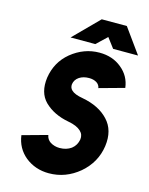

<svg xmlns="http://www.w3.org/2000/svg" viewBox="-132 -978 832 1072"><g transform="rotate(15 284.0 -441.5)"><path d="M178 -752H321L381 -809L424 -752H568L465 -895H320ZM357 -712Q268 -712 194 -652Q158 -622 137.5 -584.5Q117 -547 110 -502Q98 -413 148 -363Q201 -311 288 -295Q338 -286 361 -264Q382 -245 378 -216Q372 -181 345 -160Q317 -140 278 -140Q248 -140 224 -155Q203 -169 199 -194L54 -154Q64 -80 120 -34Q178 12 256 12Q353 12 431 -53Q508 -119 522 -216Q535 -310 481 -367Q428 -424 331 -442Q283 -450 265 -468Q251 -481 253 -502Q257 -529 281 -545Q304 -560 337 -560Q363 -560 381 -549Q398 -538 401 -519L546 -559Q538 -626 485 -669Q433 -712 357 -712Z"/></g></svg>

Font: Unageo
Style: ExtraBold-Italic
Weight: 800
Designer: Richard Sepsi
Foundry: Richard Sepsi
Version: Version 2.000